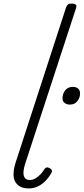

<svg xmlns="http://www.w3.org/2000/svg" viewBox="-20 -1035 467 1072"><path d="M140 17Q87 17 65.5 -19.5Q44 -56 69 -133L349 -994Q354 -1006 360.5 -1010.5Q367 -1015 380 -1015Q397 -1015 403 -1009Q409 -1003 405 -991L120 -119Q106 -73 113.5 -51.5Q121 -30 146 -30Q163 -30 178 -39Q193 -48 206 -61.5Q219 -75 227 -89Q230 -95 237.5 -99Q245 -103 257 -96Q269 -90 270 -82Q271 -74 265 -66Q254 -46 236 -27Q218 -8 194 4.5Q170 17 140 17ZM370 -451Q353 -451 341 -460Q329 -469 329 -487Q329 -511 344 -530.5Q359 -550 387 -550Q404 -550 415.5 -541Q427 -532 427 -513Q427 -490 412 -470.5Q397 -451 370 -451Z"/></svg>

Font: Playwrite RO ExtraLight
Style: Regular
Weight: 250
Version: Version 1.002